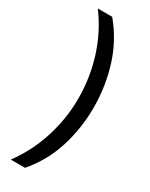

<svg xmlns="http://www.w3.org/2000/svg" viewBox="-225 -758 750 960"><g transform="rotate(30 150.0 -278.0)"><path d="M260 -274Q260 -153 224.5 -41.5Q189 70 113 158H31Q100 64 135.5 -47.5Q171 -159 171 -275Q171 -394 135.5 -507Q100 -620 30 -714H113Q189 -623 224.5 -509.5Q260 -396 260 -274Z"/></g></svg>

Font: Noto Sans Manichaean
Style: Regular
Weight: 400
Designer: Monotype Design Team
Foundry: Monotype Imaging Inc.
Version: Version 2.005; ttfautohint (v1.8.4.7-5d5b)